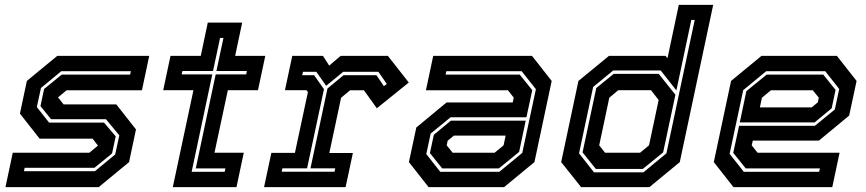

<svg xmlns="http://www.w3.org/2000/svg" viewBox="-20 -770 3564 790"><path d="M2.5 0 32.5 -141.5H347.5L384.5 -172L384 -169.5L361 -199.5H143L62 -302.5L90.5 -437L215.5 -540H594L564 -398.5H254L217 -368L217.5 -371L241.5 -340.5H458.5L539.5 -237.5L511 -103L386 0ZM78.5 -65.5H370.5L454 -134.5L471 -213L416 -279.5H190L146.5 -333.5L161.5 -404L234 -463H515.5L518.5 -477H232L148.5 -408L131.5 -329.5L182 -265.5H408L456 -209L441 -138.5L368.5 -79.5H81.5Z M691 0 776 -399H651.5L681.5 -540H806L835 -677H976.5L947.5 -540H1071.5L1041.5 -399H917.5L862.5 -141.5H983L953 0ZM768.5 -63H904.5L907.5 -77H785.5L867.5 -464H993L996 -478H870.5L899.5 -614H885.5L856.5 -478H730.5L727.5 -464H853.5Z M1066.5 0 1096.5 -141H1193.5L1247 -391.5L1241 -399H1152.5L1182.5 -540H1309L1334.5 -500L1381.5 -540H1576L1662 -430.5L1530.5 -324.5L1477.5 -398.5H1420.5L1383.5 -368L1335 -140.5H1432L1402 0ZM1139 -63.5H1356.5L1359.5 -77.5H1257.5L1327.5 -406L1393.5 -460.5H1529L1559.5 -415.5L1571.5 -424.5L1537 -474.5H1392L1322 -417L1281.5 -474.5H1226.5L1223.5 -460.5H1272.5L1313 -403L1243.5 -77.5H1142Z M1743.5 0 1662.5 -103 1693 -245.5 1817.5 -348.5H2089.5L2094 -368L2070 -398.5H1732.5L1762.5 -540H2169L2250 -437L2179 -103L2054 0ZM1799.5 -77 1749 -140 1765 -215.5 1835 -273.5H2143L2116 -145L2032.5 -77ZM1791.5 -63H2034.5L2129 -141L2185 -403L2126.5 -477H1816.5L1813.5 -463H2118.5L2170 -399L2146 -287.5H1834L1752 -220.5L1734 -136ZM1842.5 -141.5H2015L2052 -172L2060.5 -212H1847.5L1822 -191L1818 -172Z M2652 0H2371L2289 -103L2360 -437L2485.5 -540H2718.5L2726.5 -530.5L2773 -750H2914.5L2777 -103ZM2625 -75H2431.5L2377 -143L2433.5 -408L2505 -466H2690.5L2759 -380L2708.5 -143ZM2613.5 -141.5 2650.5 -172 2690 -358.5 2658.5 -399H2524L2487 -368L2445.5 -172L2469.5 -141.5ZM2627.5 -61 2722 -139 2838.5 -688H2824.5L2763 -398L2698.5 -480H2503L2420.5 -412L2362.5 -139L2424 -61Z M3423.5 -540 3504.5 -437 3474 -294.5 3349.5 -191.5H3077.5L3073 -172L3097 -141.5H3434.5L3404.5 0H2998L2917 -103L2988 -437L3113 -540ZM3367.5 -463 3418 -400 3402 -324.5 3332 -266.5H3024L3051 -395L3134.5 -463ZM3375.5 -477H3132.5L3038 -399L2982 -137L3040.5 -63H3350.5L3353.5 -77H3048.5L2997 -141L3021 -252.5H3333L3415 -319.5L3433 -404ZM3324.5 -398.5H3152L3115 -368L3106.5 -328H3319.5L3345 -349L3349 -368Z"/></svg>

Font: Tourney Thin
Style: Bold Italic
Weight: 700
Italic angle: -12°
Version: Version 1.015